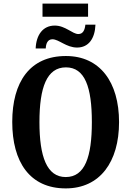

<svg xmlns="http://www.w3.org/2000/svg" viewBox="-20 -1036 729 1066"><path d="M216 -943H469V-1016H216ZM178 -767H234C235 -793 244 -818 271 -818C307 -818 348 -772 408 -772C472 -772 507 -822 510 -899H454C451 -871 442 -847 415 -847C382 -847 343 -894 284 -894C218 -894 181 -842 178 -767ZM345 10C535 10 641 -137 641 -358C641 -580 535 -725 346 -725C145 -725 48 -580 48 -359C48 -137 145 10 345 10ZM345 -53C240 -53 199 -166 199 -358C199 -551 240 -662 346 -662C452 -662 490 -551 490 -358C490 -166 452 -53 345 -53Z"/></svg>

Font: Noto Serif Condensed
Style: Bold
Weight: 700
Width: 3
Designer: Monotype Design Team
Foundry: Monotype Imaging Inc.
Version: Version 2.015